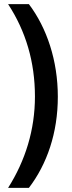

<svg xmlns="http://www.w3.org/2000/svg" viewBox="-20 -745 344 923"><path d="M258 -280C258 -454 205 -611 119 -725H19C104 -595 148 -447 148 -281C148 -121 102 27 19 158H119C206 44 258 -106 258 -280Z"/></svg>

Font: Noto Sans Lao Looped ExtraCondensed SemiBold
Style: Regular
Weight: 600
Width: 2
Designer: Mark Frömberg, Ben Mitchell
Foundry: The Fontpad Ltd
Version: Version 1.002